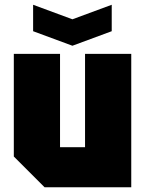

<svg xmlns="http://www.w3.org/2000/svg" viewBox="-20 -786 609 806"><path d="M531 -560V0H167L38 -129V-560H232V-168H337V-560ZM449 -766V-655L284 -594L119 -655V-766L284 -705Z"/></svg>

Font: Tektur SemiCondensed ExtraBold
Style: Regular
Weight: 800
Width: 4
Designer: Adam Jagosz
Foundry: Adam Jagosz
Version: Version 1.005;gftools[0.9.30]